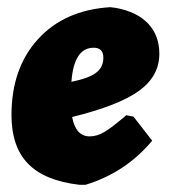

<svg xmlns="http://www.w3.org/2000/svg" viewBox="-20 -504 476 535"><path d="M404 -112Q330 -23 218 11H202Q105 0 58.5 -47.5Q12 -95 12 -183Q12 -314 86 -395Q160 -476 287 -484L303 -482Q362 -471 393 -438Q424 -405 424 -354Q424 -292 367.5 -251Q311 -210 181 -178Q191 -124 230 -124Q250 -124 270.5 -136Q291 -148 332 -183L352 -179ZM241 -371Q186 -371 179 -276Q228 -286 248 -301.5Q268 -317 268 -343Q268 -371 241 -371Z"/></svg>

Font: Alegreya Sans Black
Style: Italic
Weight: 900
Italic angle: -7°
Designer: Juan Pablo del Peral
Foundry: Huerta Tipografica
Version: Version 2.007